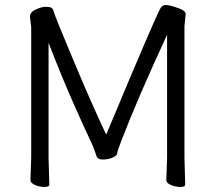

<svg xmlns="http://www.w3.org/2000/svg" viewBox="-20 -732 857 763"><path d="M641 -17 644 -106V-594Q526 -339 462 -172Q446 -130 446 -124Q446 -114 428 -106Q410 -98 388.5 -98Q367 -98 363 -113Q352 -148 335.5 -181.5Q319 -215 271 -323.5Q223 -432 173 -562V-105L176 1Q176 11 157.5 11Q139 11 120 3.5Q101 -4 101 -17L104 -106V-624L99 -665Q99 -684 122.5 -694.5Q146 -705 162 -705Q178 -705 184.5 -701Q191 -697 194 -684Q197 -671 270 -496.5Q343 -322 402 -197Q598 -666 617 -698Q624 -712 638 -712Q652 -712 670 -706Q718 -692 718 -677L713 -628V-105L716 1Q716 11 697.5 11Q679 11 660 3.5Q641 -4 641 -17Z"/></svg>

Font: ToneOZ-Pinyin-WenKai-Regular
Style: Regular
Weight: 400
Designer: Fontworks Inc.
Foundry: ToneOZ
Version: Version 0.240331